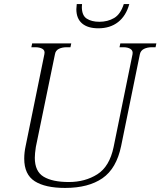

<svg xmlns="http://www.w3.org/2000/svg" viewBox="-20 -913 788 943"><path d="M355 -868Q355 -875 357 -893H383L382 -879Q382 -837 406 -821.5Q430 -806 468 -806Q509 -806 540.5 -824.5Q572 -843 588 -893H615Q599 -835 560 -804.5Q521 -774 463 -774Q411 -774 383 -798Q355 -822 355 -868ZM99 -134Q99 -164 106 -196L198 -647Q202 -665 188.5 -673Q175 -681 153 -681H134L138 -700H330L326 -681H308Q285 -681 269 -673Q253 -665 250 -647L156 -191Q151 -158 151 -138Q151 -71 194.5 -45Q238 -19 318 -19Q398 -19 458 -57Q518 -95 538 -191L631 -647Q634 -664 621 -672.5Q608 -681 586 -681H567L571 -700H748L744 -681H726Q704 -681 687.5 -673Q671 -665 667 -647L575 -196Q552 -85 483 -37.5Q414 10 300 10Q202 10 150.5 -23Q99 -56 99 -134Z"/></svg>

Font: Taviraj ExtraLight
Style: Italic
Weight: 275
Italic angle: -12°
Designer: Katatrad Team
Foundry: CadsonDemak
Version: Version 1.001